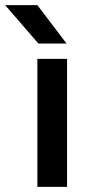

<svg xmlns="http://www.w3.org/2000/svg" viewBox="-76 -730 352 750"><path d="M70 -500H186V0H70ZM-56 -710H70L184 -560H74Z"/></svg>

Font: Retni Sans
Style: Bold
Weight: 700
Designer: Vitaly Kuzmin
Foundry: ParaType Ltd.
Version: Version 1.00;March 2, 2019;FontCreator 11.5.0.2425 64-bit; t